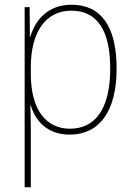

<svg xmlns="http://www.w3.org/2000/svg" viewBox="-20 -558 564 810"><path d="M282 -538C181 -538 128 -472 108 -403H106L105 -528H84V232H110V-4C110 -42 109 -80 108 -113H110C129 -49 179 10 274 10C397 10 472 -85 472 -269C472 -447 406 -538 282 -538ZM281 -513C390 -513 445 -430 445 -269C445 -93 378 -15 275 -15C175 -15 110 -94 110 -246V-275C110 -419 170 -513 281 -513Z"/></svg>

Font: Noto Sans Sinhala UI SemiCondensed Thin
Style: Regular
Weight: 100
Width: 4
Designer: Jelle Bosma - Monotype Design Team
Foundry: Monotype Imaging Inc.
Version: Version 2.006